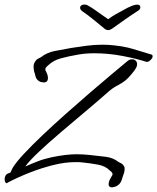

<svg xmlns="http://www.w3.org/2000/svg" viewBox="-40 -751 679 829"><path d="M150 -395Q148 -395 139 -396.5Q130 -398 122 -406Q115 -413 113 -423Q111 -433 108 -440Q105 -452 105 -463Q105 -475 110 -482Q115 -493 126 -498.5Q137 -504 137 -504Q162 -524 195 -530.5Q228 -537 268 -544Q300 -549 334 -553.5Q368 -558 402 -558Q429 -558 454 -555Q490 -551 512 -545.5Q534 -540 556 -533Q578 -526 612 -516Q619 -515 619 -508Q619 -500 609 -491Q599 -482 592 -484Q549 -498 488.5 -509.5Q428 -521 367 -521Q329 -521 296 -515Q255 -508 222.5 -499Q190 -490 168 -469Q153 -457 156 -448Q156 -448 161.5 -436.5Q167 -425 167 -413Q167 -406 163.5 -401Q160 -396 150 -395ZM444 58Q429 58 429 45Q429 33 437 19Q445 5 445 5Q445 4 445.5 3Q446 2 446 1Q446 -6 435 -14Q416 -34 384 -40Q352 -46 313 -50Q306 -51 299.5 -51Q293 -51 285 -51Q241 -51 190.5 -38.5Q140 -26 89 -6Q38 14 -8 38V39Q-9 40 -11 40Q-15 40 -17.5 35Q-20 30 -20 23Q-20 15 -16.5 8Q-13 1 -5 -2L5 -6Q7 -10 9 -14.5Q11 -19 14 -25Q28 -49 63 -86.5Q98 -124 145.5 -169Q193 -214 246 -261Q299 -308 350 -352Q401 -396 443 -431Q485 -466 510 -487Q519 -495 531 -495Q540 -495 546 -489Q552 -483 552 -474Q552 -465 547 -457Q543 -449 528 -431Q513 -413 502 -404Q487 -392 466.5 -381.5Q446 -371 427 -354Q384 -316 330.5 -271Q277 -226 224 -181Q171 -136 129.5 -97Q88 -58 69 -32Q96 -44 123 -54.5Q150 -65 183 -72Q245 -85 291 -85Q316 -85 346 -82Q384 -78 416.5 -74Q449 -70 471 -52Q471 -52 481 -47Q491 -42 496 -32Q498 -29 498 -26Q498 -23 498 -20Q498 -13 496 -6Q494 1 491 9Q488 17 485 27Q482 37 474 45Q465 53 455.5 55.5Q446 58 444 58ZM553 -731Q566 -731 566 -719Q566 -716 563.5 -711.5Q561 -707 552 -702Q530 -688 501.5 -668Q473 -648 448 -630Q436 -621 427 -621Q417 -621 408 -630Q386 -648 361.5 -668Q337 -688 316 -702Q309 -707 307 -712Q305 -717 306 -719Q306 -724 311 -727.5Q316 -731 321 -731Q323 -731 329 -731Q335 -731 352 -720Q362 -714 382 -699.5Q402 -685 427 -668Q443 -680 461.5 -690.5Q480 -701 494.5 -708.5Q509 -716 512 -718Q520 -722 531.5 -726.5Q543 -731 553 -731Z"/></svg>

Font: Grape Nuts
Style: Regular
Weight: 400
Designer: Robert E. Leuschke
Foundry: Robert E. Leuschke
Version: Version 1.010; ttfautohint (v1.8.3)